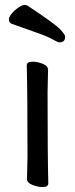

<svg xmlns="http://www.w3.org/2000/svg" viewBox="-20 -739 303 775"><path d="M152 16Q133 16 111 7.5Q89 -1 89 -17L91 -105Q91 -368 88 -475Q88 -490 112 -490Q131 -490 152.5 -481.5Q174 -473 174 -457L172 -368Q172 -105 175 1Q175 16 152 16ZM220 -568Q213 -568 192.5 -580Q172 -592 124.5 -608.5Q77 -625 27 -643Q16 -648 16 -661Q16 -671 28 -685Q40 -699 55 -709Q70 -719 79 -719Q86 -719 90 -717Q203 -642 223 -620.5Q243 -599 243 -591Q243 -568 220 -568Z"/></svg>

Font: LXGW WenKai TC
Style: Bold
Weight: 700
Designer: LXGW / Fontworks Inc.
Foundry: LXGW / Fontworks Inc.
Version: Version 1.330;April 28, 2024